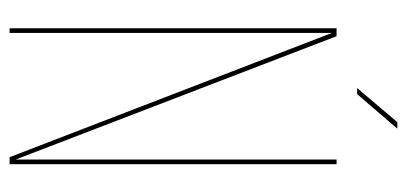

<svg xmlns="http://www.w3.org/2000/svg" viewBox="-250 -622 870 411"><g transform="rotate(90 185.5 -416.0)"><path d="M241 -831H255L181 -745H168ZM50 -691V-1H40V-701H57L321 -14V-701H331V-1H316Z"/></g></svg>

Font: Bebas Neue Thin
Style: Regular
Weight: 200
Designer: Ryoichi Tsunekawa
Foundry: Ryoichi Tsunekawa
Version: Version 1.003;PS 001.003;hotconv 1.0.70;makeotf.lib2.5.58329